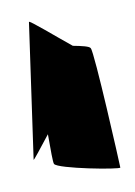

<svg xmlns="http://www.w3.org/2000/svg" viewBox="-62 -740 321 457"><g transform="rotate(-10 99.0 -511.0)"><path d="M-7 -376C-7 -374 12 -398 37 -430C37 -391 37 -362 39 -358C45 -345 193 -317 193 -322C193 -330 180 -604 173 -614C171 -619 153 -623 132 -627C96 -656 39 -706 39 -701Z"/></g></svg>

Font: Ampere
Style: SCUltCnd
Weight: 400
Version: Version 1